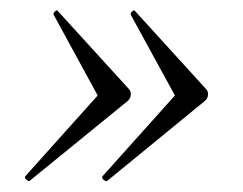

<svg xmlns="http://www.w3.org/2000/svg" viewBox="-20 -382 463 366"><path d="M184.2 -37Q181.2 -36 177.2 -39.5Q173.2 -43 175.4 -46L313.4 -200L229.2 -354Q228.2 -357 232.2 -360.5Q236.2 -364 237.4 -361L373 -212Q377 -208 376.5 -201Q376 -194 369.8 -189ZM36.2 -37Q34.2 -36 30.2 -39.5Q26.2 -43 28.2 -46L166.2 -200L82.2 -354Q81.2 -357 85.2 -360.5Q89.2 -364 90.2 -361L226 -212Q229.8 -208 229.3 -201Q228.8 -194 222.8 -189Z"/></svg>

Font: Cormorant Infant Light
Style: Italic
Weight: 300
Italic angle: -10°
Designer: Christian Thalmann (Catharsis Fonts)
Foundry: Catharsis Fonts
Version: Version 4.001